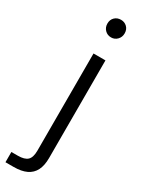

<svg xmlns="http://www.w3.org/2000/svg" viewBox="-281 -741 727 974"><g transform="rotate(30 83.0 -254.5)"><path d="M-40 205V145H-2Q37 145 54 129Q71 113 71 73V-496H141V76Q141 120 126.5 148.5Q112 177 82.5 191Q53 205 8 205ZM107 -611Q85 -611 70.5 -626Q56 -641 56 -663Q56 -686 70.5 -700Q85 -714 107 -714Q128 -714 142.5 -700Q157 -686 157 -663Q157 -641 142.5 -626Q128 -611 107 -611Z"/></g></svg>

Font: DM Sans 36pt Light
Style: Regular
Weight: 300
Designer: Colophon Foundry, Jonny Pinhorn
Foundry: Colophon Foundry
Version: Version 4.004;gftools[0.9.30]